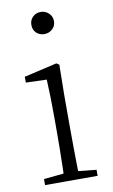

<svg xmlns="http://www.w3.org/2000/svg" viewBox="-86 -800 497 845"><g transform="rotate(-10 162.5 -377.0)"><path d="M45 0V-27L156 -38H175L280 -27V0ZM133 0Q134 -24 135 -64.5Q136 -105 136.5 -149Q137 -193 137 -226V-281Q137 -332 136 -375Q135 -418 133 -456L40 -459V-485L187 -519L199 -511L197 -377V-226Q197 -193 197.5 -149Q198 -105 198.5 -64.5Q199 -24 200 0ZM158 -655Q137 -655 122.5 -668.5Q108 -682 108 -704Q108 -726 122.5 -740Q137 -754 158 -754Q178 -754 193.5 -740Q209 -726 209 -704Q209 -682 193.5 -668.5Q178 -655 158 -655Z"/></g></svg>

Font: Noto Serif KR
Style: Regular
Weight: 200
Designer: Ryoko NISHIZUKA 西塚涼子 (kana & ideographs); Frank Grießhammer (Latin, Greek & Cyrillic); Wenlong ZHANG 张文龙 (bopomofo); San
Foundry: Adobe
Version: Version 2.001;hotconv 1.1.0;makeotfexe 2.6.0